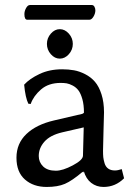

<svg xmlns="http://www.w3.org/2000/svg" viewBox="-20 -720 521 757"><path d="M310.1 -217.8 225.1 -198.2Q177.7 -187 155.3 -161.6Q132.8 -136.2 132.8 -105Q132.8 -80.6 150.1 -63.7Q167.5 -46.9 200.2 -46.9Q227.1 -46.9 266.8 -67.9Q306.6 -88.9 307.1 -106ZM310.1 -41H306.2V-43Q264.2 -7.3 235.8 4.9Q207.5 17.1 164.1 17.1Q111.8 17.1 78.4 -12.2Q44.9 -41.5 44.9 -98.1Q44.9 -154.3 84.2 -191.7Q123.5 -229 192.9 -245.1L304.2 -271Q311 -274.4 311 -275.9Q311 -306.6 304.7 -329.1Q298.3 -351.6 289.3 -363.5Q280.3 -375.5 266.8 -382.6Q253.4 -389.6 242.9 -391.4Q232.4 -393.1 219.2 -393.1Q171.4 -393.1 141.6 -367.2Q111.8 -341.3 101.1 -310.1L91.8 -311Q80.1 -334.5 75.2 -386.2Q96.7 -409.7 135.7 -428.2Q174.8 -446.8 225.1 -446.8Q250 -446.8 271.7 -442.9Q293.5 -439 315.9 -427.5Q338.4 -416 354.2 -397.7Q370.1 -379.4 380.1 -348.4Q390.1 -317.4 390.1 -276.9Q390.1 -273.4 388.2 -207.8Q386.2 -142.1 386.2 -126Q386.2 -110.4 387.2 -100.3Q388.2 -90.3 392.3 -76.4Q396.5 -62.5 406.7 -55.2Q417 -47.9 433.1 -47.9Q444.3 -47.9 460 -53.2L469.2 -17.1Q435.1 17.1 388.2 17.1Q360.4 17.1 339.6 1Q318.8 -15.1 310.1 -45.9ZM180.4 -506.3Q165 -523.9 165 -546.9Q165 -569.8 180.4 -587.4Q195.8 -605 215.8 -605Q235.8 -605 251.5 -587.4Q267.1 -569.8 267.1 -546.9Q267.1 -523.9 251.5 -506.3Q235.8 -488.8 215.8 -488.8Q195.8 -488.8 180.4 -506.3ZM332 -642.1H87.9Q76.2 -642.1 76.2 -664.1Q76.2 -676.3 82.8 -688.2Q89.4 -700.2 98.1 -700.2H341.8Q348.6 -700.2 352.3 -693.6Q356 -687 356 -679.2Q356 -667 348.6 -654.5Q341.3 -642.1 332 -642.1Z"/></svg>

Font: Linear Smooth Low Contrast
Style: Regular
Weight: 500
Designer: Philipp H. Poll, Flanker
Foundry: Philipp H. Poll, reworked by Flanker
Version: Version 1.010 | FøM Fix